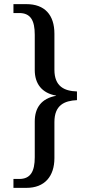

<svg xmlns="http://www.w3.org/2000/svg" viewBox="-20 -780 436 928"><path d="M45 128H108C196 128 243 72 243 -16V-190C243 -272 291 -293 352 -296V-338C291 -340 243 -362 243 -443V-617C243 -708 196 -760 108 -760H45V-717H73C128 -717 148 -681 148 -612V-441C148 -376 182 -330 251 -318V-317C180 -304 148 -259 148 -193V-20C148 48 128 85 73 85H45Z"/></svg>

Font: Noto Serif Armenian SemiCondensed
Style: Regular
Weight: 400
Width: 4
Designer: Monotype Design Team
Foundry: Monotype Imaging Inc.
Version: Version 2.008